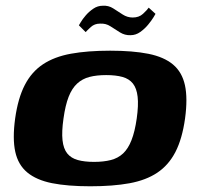

<svg xmlns="http://www.w3.org/2000/svg" viewBox="-20 -645 693 672"><path d="M296 7Q216.6 7 162 -3.9Q107.4 -14.9 75.4 -41.5Q43.4 -68.1 33.4 -113.9Q23.4 -159.6 33 -230.3Q43 -301.6 66.8 -347.5Q90.5 -393.5 130.3 -419.9Q170.1 -446.4 228.2 -457Q286.4 -467.6 365.4 -467.6Q444.8 -467.6 499.4 -456.7Q554 -445.7 585.7 -419.1Q617.3 -392.5 627.3 -346.8Q637.3 -301 627.7 -230.3Q617.7 -159 594 -113.1Q570.2 -67.1 530.7 -40.7Q491.3 -14.3 433.3 -3.6Q375.3 7 296 7ZM309.2 -78.4Q342.7 -78.4 368 -84.9Q393.2 -91.4 410.8 -107.9Q428.5 -124.4 440.2 -154.3Q452 -184.2 458.5 -230Q465.1 -276.8 461.7 -306.4Q458.4 -335.9 445.2 -352.6Q432 -369.2 408.6 -375.7Q385.2 -382.2 351.6 -382.2Q318.1 -382.2 293.1 -375.7Q268.2 -369.2 250.1 -352.6Q231.9 -335.9 220.3 -306.4Q208.7 -276.8 202.2 -230Q195.6 -184.2 198.8 -154.3Q202.1 -124.4 215.4 -107.9Q228.8 -91.4 252.2 -84.9Q275.6 -78.4 309.2 -78.4ZM436.7 -521.8Q416.9 -521.1 400 -531.6Q383.1 -542.2 366.6 -552.9Q350.2 -563.7 329.7 -562.3Q311 -562.3 297.9 -550.4Q284.8 -538.5 279.8 -532.6L256.1 -556.4Q256.7 -557.3 262.8 -567.6Q268.8 -577.9 280.1 -591.1Q291.4 -604.3 306.6 -614.6Q321.7 -624.9 339.5 -624.9Q359.7 -626.3 376.3 -615.6Q392.9 -604.9 409.3 -594.3Q425.7 -583.7 444.5 -583.7Q466.6 -583.7 480.5 -596.6Q494.5 -609.5 500.5 -618.2L524.3 -596.5Q524 -595.5 517.1 -584.2Q510.2 -572.9 498.5 -558.7Q486.9 -544.5 471 -533.1Q455.2 -521.8 436.7 -521.8Z"/></svg>

Font: Genos Thin
Style: Italic
Weight: 100
Italic angle: -8°
Designer: Robert E. Leuschke
Foundry: Robert E. Leuschke
Version: Version 1.010